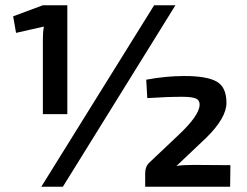

<svg xmlns="http://www.w3.org/2000/svg" viewBox="-20 -710 940 730"><path d="M236 -690V-276H143V-564Q143 -589 147 -609L41 -585L30 -648L143 -690ZM647 -690 219 0H137L566 -690ZM681 -421Q766 -421 803.5 -400Q841 -379 841 -319Q841 -262 765 -187L651 -79Q674 -83 715 -83L856 -82L855 0H532V-51Q532 -76 546 -90L658 -196Q735 -268 739 -309Q740 -329 724.5 -335.5Q709 -342 674 -342Q614 -342 540 -337L536 -407Q611 -421 681 -421Z"/></svg>

Font: Exo 2 Semi Bold
Style: Regular
Weight: 600
Designer: Natanael Gama
Version: Version 1.001;PS 001.001;hotconv 1.0.88;makeotf.lib2.5.64775